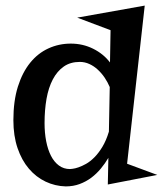

<svg xmlns="http://www.w3.org/2000/svg" viewBox="-20 -646 582 686"><path d="M434.1 -61 542 -21 365.2 13.2 367.2 -82Q355.5 -62 340.3 -43.7Q325.2 -25.4 306.4 -11.2Q287.6 2.9 264.6 11.5Q241.7 20 214.8 20Q176.8 19 142.8 2.9Q108.9 -13.2 83.3 -43.2Q57.6 -73.2 42.7 -116.9Q27.8 -160.6 27.8 -216.8Q27.8 -285.2 43.9 -336.4Q60.1 -387.7 87.9 -421.9Q115.7 -456.1 153.1 -473.1Q190.4 -490.2 232.9 -490.2Q275.9 -490.2 312.7 -471.9Q349.6 -453.6 373 -422.9L375 -538.1L255.9 -583L497.1 -626ZM230 -42Q231.4 -42 239.7 -43Q248 -43.9 260.3 -48.1Q272.5 -52.2 287.4 -60.5Q302.2 -68.8 317.1 -83.7Q332 -98.6 345.7 -121.1Q359.4 -143.6 369.1 -175.8L372.1 -335Q364.7 -352.5 353.8 -368.7Q342.8 -384.8 329.3 -397.2Q315.9 -409.7 299.6 -417.2Q283.2 -424.8 265.1 -424.8Q231.4 -424.8 207.8 -408.2Q184.1 -391.6 168.7 -362.3Q153.3 -333 146.2 -293Q139.2 -252.9 139.2 -206.1Q139.2 -171.4 145 -141.4Q150.9 -111.3 162.1 -89.4Q173.3 -67.4 190.4 -54.7Q207.5 -42 230 -42Z"/></svg>

Font: Risque
Style: Regular
Weight: 400
Designer: Astigmatic (AOETI)
Foundry: Astigmatic (AOETI)
Version: Version 1.000